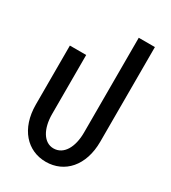

<svg xmlns="http://www.w3.org/2000/svg" viewBox="-199 -917 919 1030"><g transform="rotate(30 260.5 -402.0)"><path d="M251 11C367 11 451 -80 451 -229V-815H351V-228C351 -137 314 -72 251 -72C191 -72 153 -137 153 -228V-594H52V-229C52 -79 137 11 251 11Z"/></g></svg>

Font: Vanilla Cream DemiBold
Style: Regular
Weight: 600
Designer: Jeremy Tribby, Jinavaṁso
Foundry: Tribby Type
Version: Version 1.422;Glyphs 3.1.2 (3151)